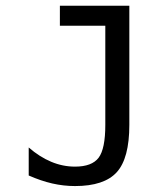

<svg xmlns="http://www.w3.org/2000/svg" viewBox="-20 -624 540 656"><path d="M78.1 -24.4V-120.1Q115.2 -87.9 154.8 -71.3Q194.3 -54.7 236.3 -54.7Q293.9 -54.7 316.9 -85Q339.8 -115.2 339.8 -197.3V-536.1H184.6V-604.5H421.9V-197.3Q421.9 -83 378.9 -35.6Q335.9 11.7 236.3 11.7Q197.3 11.7 158.7 2.9Q120.1 -5.9 78.1 -24.4Z"/></svg>

Font: BabelStone Shapes
Style: Regular
Weight: 400
Designer: Andrew West
Foundry: BabelStone
Version: Version 15.0.0 September 13, 2022